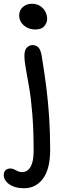

<svg xmlns="http://www.w3.org/2000/svg" viewBox="-63 -742 349 1022"><path d="M65 260Q31 260 7 250Q-17 240 -30 224Q-43 208 -43 190Q-43 173 -33.5 164Q-24 155 -9 155Q0 155 7 157.5Q14 160 21 164Q28 168 36 171Q44 174 55 174Q84 174 100 145.5Q116 117 116 63Q116 -52 109 -135.5Q102 -219 92 -277.5Q82 -336 74.5 -376.5Q67 -417 67 -446Q67 -475 80 -488.5Q93 -502 110 -502Q128 -502 140.5 -490.5Q153 -479 159 -444Q174 -354 184 -273.5Q194 -193 199 -112.5Q204 -32 204 56Q204 157 166 208.5Q128 260 65 260ZM125 -585Q88 -585 63.5 -607Q39 -629 39 -660Q39 -687 58.5 -704.5Q78 -722 107 -722Q133 -722 151 -710Q169 -698 178.5 -679.5Q188 -661 188 -641Q188 -622 173.5 -603.5Q159 -585 125 -585Z"/></svg>

Font: Shantell Sans Light
Style: Regular
Weight: 400
Version: Version 1.011;[c5ecc13dd]